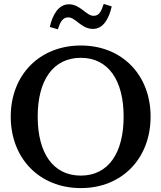

<svg xmlns="http://www.w3.org/2000/svg" viewBox="-20 -948 826 983"><path d="M394 -49C251 -49 173 -165 173 -351C173 -536 251 -652 394 -652C535 -652 613 -536 613 -351C613 -165 535 -49 394 -49ZM35 -351C35 -136 183 15 394 15C604 15 751 -136 751 -351C751 -565 604 -715 394 -715C183 -715 35 -565 35 -351ZM235 -810 276 -798C289 -837 301 -859 330 -859C367 -859 396 -800 456 -800C509 -800 538 -853 552 -915L511 -928C498 -888 487 -867 459 -867C421 -867 392 -926 333 -926C279 -926 249 -872 235 -810Z"/></svg>

Font: LT Superior Serif Semibold
Style: Regular
Weight: 600
Designer: Daniel Lyons
Foundry: LyonsType
Version: Version 2.120;FEAKit 1.0